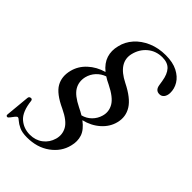

<svg xmlns="http://www.w3.org/2000/svg" viewBox="-262 -814 1109 1109"><g transform="rotate(45 292.0 -260.0)"><path d="M180 191.5Q139.5 191.5 115.5 180Q91.5 168.5 79 157Q66.5 145.5 60.5 145.5Q54.5 145.5 46 156.2Q37.5 167 29.5 177.8Q21.5 188.5 16.5 188.5Q5.5 188.5 6.5 176.5L20.5 28.5Q21.5 16 33 14Q44.5 11.5 47.5 23.5Q56.5 104.5 93 136.5Q129.5 168.5 180.5 168.5Q226 168.5 259 143.5Q292 118.5 304 76.5Q315.5 35.5 295.5 -1.2Q275.5 -38 207 -70.5Q122 -109.5 96.5 -154.8Q71 -200 86 -258.5Q98.5 -308 138 -344.5Q177.5 -381 233.5 -397Q193.5 -429.5 181 -468.8Q168.5 -508 180 -553Q190 -598 222 -634Q254 -670 302.8 -691Q351.5 -712 411.5 -712Q469.5 -712 508 -692.2Q546.5 -672.5 565.5 -641.2Q584.5 -610 583.5 -574.5Q582.5 -552.5 572 -539.2Q561.5 -526 544 -526Q513 -526 507 -561.5L502 -592.5Q494.5 -640.5 472 -665Q449.5 -689.5 406.5 -689.5Q354.5 -689.5 317 -658.5Q279.5 -627.5 267 -576.5Q246 -489.5 359 -433Q442.5 -391.5 472 -344.2Q501.5 -297 487.5 -241.5Q475.5 -192.5 434.8 -156Q394 -119.5 336 -105.5Q380.5 -72 392.5 -35.5Q404.5 1 393.5 43Q378 107.5 320.2 149.5Q262.5 191.5 180 191.5ZM269.5 -144.5Q293.5 -133 312.5 -121.5Q345 -130 368 -153Q391 -176 400 -207.5Q412 -248.5 390.2 -286Q368.5 -323.5 297.5 -358.5Q273.5 -369.5 254.5 -382Q224 -371.5 202 -347.8Q180 -324 172 -292Q162 -248 183.2 -212.2Q204.5 -176.5 269.5 -144.5Z"/></g></svg>

Font: Fraunces 72pt S000
Style: Italic
Weight: 400
Italic angle: -16°
Version: Version 1.000; ttfautohint (v1.8.3)